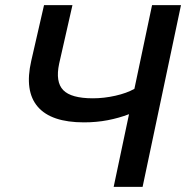

<svg xmlns="http://www.w3.org/2000/svg" viewBox="-20 -730 727 750"><path d="M574 -710H687L537 0H424L484 -284Q445 -269 401 -260.5Q357 -252 308 -252Q180 -252 127.5 -313Q75 -374 102 -492L152 -710H263L211 -481Q196 -410 227 -378Q258 -346 343 -346Q386 -346 430.5 -356Q475 -366 505 -383Z"/></svg>

Font: Raleway SemiBold
Style: Italic
Weight: 600
Italic angle: -12°
Designer: Matt McInerney, Pablo Impallari, Rodrigo Fuenzalida
Foundry: Matt McInerney, Pablo Impallari, Rodrigo Fuenzalida
Version: Version 4.026